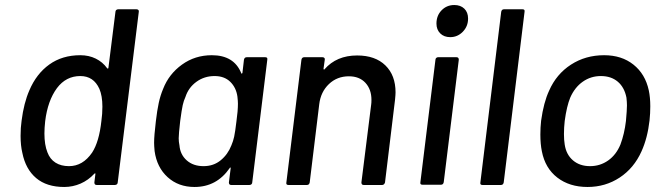

<svg xmlns="http://www.w3.org/2000/svg" viewBox="-20 -737 2650 765"><path d="M451 -700H524Q529 -700 531.5 -697Q534 -694 533 -690L449 -10Q449 -6 446 -3Q443 0 438 0H365Q356 0 356 -10L360 -43Q361 -45 359.5 -46Q358 -47 356 -45Q332 -19 301 -5.5Q270 8 236 8Q166 8 124 -27.5Q82 -63 69 -128Q62 -157 62 -196Q62 -228 66 -256Q75 -327 97 -377Q125 -443 176.5 -480Q228 -517 300 -517Q334 -517 361.5 -503.5Q389 -490 407 -465Q409 -463 410.5 -464Q412 -465 412 -467L440 -690Q440 -694 443 -697Q446 -700 451 -700ZM384 -255Q388 -283 388 -312Q388 -355 376 -383Q353 -434 300 -434Q243 -434 207 -386Q170 -336 160 -254Q157 -227 157 -205Q157 -160 169 -130Q179 -103 201 -89Q223 -75 255 -75Q310 -75 347 -129Q375 -172 384 -255Z M963 -509H1037Q1047 -509 1045 -499L985 -10Q985 -6 982 -3Q979 0 974 0H901Q892 0 892 -10L899 -66Q900 -69 898 -69.5Q896 -70 895 -67Q843 8 755 8Q691 8 648 -31Q605 -70 596 -135Q594 -157 594 -168Q594 -196 601 -254Q606 -297 612.5 -327Q619 -357 630 -383Q653 -442 705 -479.5Q757 -517 824 -517Q912 -517 941 -446Q942 -443 943.5 -443.5Q945 -444 946 -447L952 -499Q954 -509 963 -509ZM922 -253Q928 -295 928 -324Q928 -334 926 -352Q921 -388 897.5 -411Q874 -434 835 -434Q794 -434 762.5 -411Q731 -388 719 -351Q712 -336 708 -318Q704 -300 698 -255Q692 -203 692 -186Q692 -172 695 -158Q698 -121 724 -98Q750 -75 791 -75Q831 -75 859.5 -98.5Q888 -122 902 -158Q909 -174 913 -192.5Q917 -211 922 -253Z M1556 -369Q1556 -360 1554 -340L1514 -10Q1513 -6 1510 -3Q1507 0 1503 0H1429Q1420 0 1420 -10L1459 -321Q1460 -327 1460 -339Q1460 -381 1436 -407Q1412 -433 1370 -433Q1323 -433 1290.5 -402Q1258 -371 1252 -322L1214 -10Q1212 0 1203 0H1129Q1119 0 1121 -10L1181 -499Q1183 -509 1192 -509H1265Q1270 -509 1272.5 -506Q1275 -503 1274 -499L1269 -463Q1269 -461 1270.5 -460Q1272 -459 1273 -461Q1321 -516 1403 -516Q1475 -516 1515.5 -476.5Q1556 -437 1556 -369Z M1719 -643Q1719 -675 1739.5 -696Q1760 -717 1790 -717Q1815 -717 1830 -702.5Q1845 -688 1845 -663Q1845 -632 1824 -610.5Q1803 -589 1774 -589Q1749 -589 1734 -604Q1719 -619 1719 -643ZM1655 -11 1715 -499Q1715 -503 1718 -506Q1721 -509 1725 -509H1799Q1808 -509 1808 -499L1748 -11Q1746 -1 1737 -1H1663Q1653 -1 1655 -11Z M1894 -10 1977 -690Q1979 -700 1988 -700H2062Q2072 -700 2070 -690L1987 -10Q1985 0 1976 0H1902Q1892 0 1894 -10Z M2139 -134Q2133 -163 2133 -201Q2133 -229 2136 -256Q2146 -329 2168 -376Q2197 -442 2255 -479.5Q2313 -517 2387 -517Q2457 -517 2504 -479.5Q2551 -442 2565 -377Q2571 -349 2571 -313Q2571 -286 2568 -257Q2560 -187 2536 -134Q2506 -67 2449 -29.5Q2392 8 2321 8Q2249 8 2200.5 -29.5Q2152 -67 2139 -134ZM2452 -161Q2468 -204 2474 -255Q2478 -299 2478 -317Q2478 -330 2476 -348Q2468 -389 2441.5 -411.5Q2415 -434 2374 -434Q2334 -434 2302 -411.5Q2270 -389 2252 -348Q2238 -314 2230 -255Q2227 -228 2227 -203Q2227 -179 2230 -161Q2236 -121 2263 -98Q2290 -75 2331 -75Q2371 -75 2403 -97.5Q2435 -120 2452 -161Z"/></svg>

Font: Barlow Medium
Style: Italic
Weight: 500
Italic angle: -7°
Designer: Jeremy Tribby
Foundry: Tribby Type
Version: Version 1.408